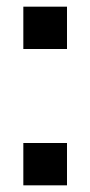

<svg xmlns="http://www.w3.org/2000/svg" viewBox="-20 -556 271 576"><path d="M50 0V-127H181V0ZM50 -409V-536H181V-409Z"/></svg>

Font: Noto Sans Nag Mundari SemiBold
Style: Regular
Weight: 600
Version: Version 1.000